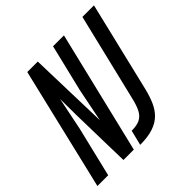

<svg xmlns="http://www.w3.org/2000/svg" viewBox="-213 -855 1022 1022"><g transform="rotate(-45 298.5 -343.5)"><path d="M-35 0 130 -693H209L222 -238L259 -424L324 -693H406L239 0H161Q159 -63 158 -120Q157 -177 155.5 -233Q154 -289 153 -347Q152 -405 152 -468L114 -282L46 0ZM281 6 302 -79Q341 -79 364.5 -90.5Q388 -102 402 -129Q416 -156 426 -200L545 -693H632L510 -184Q499 -139 483.5 -104Q468 -69 443 -44.5Q418 -20 378.5 -7Q339 6 281 6Z"/></g></svg>

Font: Ubuntu Sans Mono Medium
Style: Italic
Weight: 500
Italic angle: -13.5°
Monospace: yes
Designer: Dalton Maag Ltd
Foundry: Dalton Maag Ltd
Version: Version 1.006